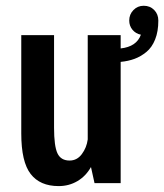

<svg xmlns="http://www.w3.org/2000/svg" viewBox="-20 -620 556 650"><path d="M178.5 10Q115.5 10 83.8 -31Q52 -72 52 -168V-501H163V-187.5Q163 -125.5 174.5 -101Q186 -76.5 215.5 -76.5Q241 -76.5 257.2 -98.5Q273.5 -120.5 277 -148V-501H388.5V-456Q442.5 -462 457 -502.5Q439.5 -506 428.5 -519.2Q417.5 -532.5 417.5 -550.5Q417.5 -571.5 431.8 -586Q446 -600.5 466.5 -600.5Q488 -600.5 502 -586.2Q516 -572 516 -550.5V-550Q516 -513.5 505.2 -486.5Q494.5 -459.5 475.5 -444Q456.5 -428.5 435.5 -420.8Q414.5 -413 388.5 -410.5V0H300L288 -54.5Q270.5 -23.5 242 -6.8Q213.5 10 178.5 10Z"/></svg>

Font: League Mono Condensed Medium
Style: Regular
Weight: 500
Width: 1
Designer: Tyler Finck
Foundry: The League of Moveable Type / Tyler Finck
Version: Version 2.210